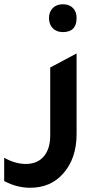

<svg xmlns="http://www.w3.org/2000/svg" viewBox="-93 -697 473 910"><path d="M205.1 -544.9Q175.3 -544.9 157.2 -563Q139.2 -581.1 139.2 -611.8Q139.2 -640.6 157 -658.7Q174.8 -676.8 205.1 -676.8Q234.9 -676.8 252.4 -659.4Q270 -642.1 270 -611.8Q270 -544.9 205.1 -544.9ZM270 -62Q270 54.2 206.1 126Q147 192.9 49.8 192.9Q-13.2 192.9 -73.2 161.1V50.8Q-21.5 79.6 28.8 80.1Q84 80.1 114.5 44.4Q145 8.8 145 -54.2V-377L270 -443.8Z"/></svg>

Font: Tajawal
Style: Bold
Weight: 700
Designer: Boutros Fonts
Foundry: Created by Boutros International 2017
Version: Version 1.700